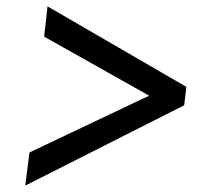

<svg xmlns="http://www.w3.org/2000/svg" viewBox="-20 -622 652 600"><path d="M555.5 -293 59 -42 72 -145.5 446 -323 118 -507.5 128.5 -602 562.5 -350.5Z"/></svg>

Font: Merriweather Light 18pt SemiBold
Style: Italic
Weight: 600
Italic angle: -7.8°
Version: Version 2.101